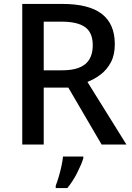

<svg xmlns="http://www.w3.org/2000/svg" viewBox="-20 -734 672 975"><path d="M297 -714Q432 -714 497.5 -663Q563 -612 563 -510Q563 -455 543 -417.5Q523 -380 491.5 -356Q460 -332 424 -318L622 0H496L327 -289H202V0H93V-714ZM292 -624H202V-377H296Q375 -377 413 -408.5Q451 -440 451 -505Q451 -568 412.5 -596Q374 -624 292 -624ZM403 70Q394 100 372 143.5Q350 187 322 221H263V209Q270 191 278 164.5Q286 138 292 110Q298 82 300 61H403Z"/></svg>

Font: Noto Sans Lao Medium
Style: Regular
Weight: 500
Designer: Monotype Design Team
Foundry: Monotype Imaging Inc.
Version: Version 2.003; ttfautohint (v1.8.4.7-5d5b)